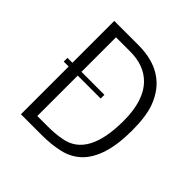

<svg xmlns="http://www.w3.org/2000/svg" viewBox="-179 -859 1018 1018"><g transform="rotate(45 330.0 -350.0)"><path d="M117 -386V-700H297Q507 -700 572 -524Q595 -460 595 -355.5Q595 -251 572 -179.5Q549 -108 507 -68Q465 -28 405.5 -14Q346 0 272 0H117V-358H80V-386ZM185 -358V-55H267Q319 -55 366 -64Q527 -92 527 -361Q527 -512 456 -584Q396 -645 292 -645H185V-386H357V-358Z"/></g></svg>

Font: Antic
Style: Regular
Weight: 400
Version: Version 1.0002